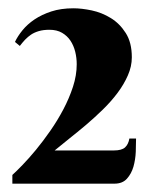

<svg xmlns="http://www.w3.org/2000/svg" viewBox="-20 -750 368 463"><path d="M157.2 -730Q176.8 -730 201.2 -724.9Q225.6 -719.7 247.1 -706.5Q268.6 -693.4 283.2 -670.4Q297.9 -647.5 297.9 -611.8Q297.9 -589.8 288.3 -568.1Q278.8 -546.4 263.2 -525.6Q247.6 -504.9 227.8 -485.6Q208 -466.3 187.3 -448.7Q166.5 -431.2 146.7 -415.5Q127 -399.9 111.8 -387.2H254.9Q273.4 -387.2 281.5 -394.5Q289.6 -401.9 292 -416H308.1Q308.1 -402.3 307.4 -383.8Q306.6 -365.2 301.8 -348.1Q296.9 -331.1 286.1 -319.1Q275.4 -307.1 255.9 -307.1H9.8V-328.1Q19 -336.4 34.2 -352.1Q49.3 -367.7 66.7 -388.7Q84 -409.7 101.3 -434.6Q118.7 -459.5 132.8 -486.3Q147 -513.2 156 -540.8Q165 -568.4 165 -595.2Q165 -610.4 161.4 -625.2Q157.7 -640.1 149.9 -651.9Q142.1 -663.6 129.6 -670.9Q117.2 -678.2 99.1 -678.2Q84.5 -678.2 73.7 -675Q63 -671.9 54.9 -666.5Q46.9 -661.1 40.3 -654.1Q33.7 -647 27.8 -639.2L16.1 -648.9Q22.5 -662.6 34.2 -677Q45.9 -691.4 63.2 -703.1Q80.6 -714.8 103.8 -722.4Q127 -730 157.2 -730Z"/></svg>

Font: Berkshire Swash
Style: Regular
Weight: 700
Designer: Astigmatic (AOETI)
Foundry: Astigmatic (AOETI)
Version: Version 1.000